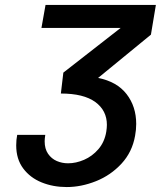

<svg xmlns="http://www.w3.org/2000/svg" viewBox="-20 -745 650 776"><path d="M160.5 -174Q160.5 -143.5 174.2 -123.5Q188 -103.5 209.5 -94.2Q231 -85 255 -85Q287 -85 320 -99.2Q353 -113.5 377.8 -142.2Q402.5 -171 409.5 -212.5Q412 -228.5 412 -240.5Q412 -298.5 365 -332.8Q318 -367 226 -367L236 -451.5L467.5 -632H147.5L164 -725H610L590 -605L376.5 -430Q452.5 -415 491.5 -364.8Q530.5 -314.5 530.5 -244Q530.5 -220.5 526 -196.5Q514.5 -130.5 471 -83.5Q427.5 -36.5 368 -12.8Q308.5 11 249.5 11Q194.5 11 148.2 -7.8Q102 -26.5 73.8 -64.2Q45.5 -102 45.5 -157.5Q45.5 -180 49.5 -200H163Q160.5 -184 160.5 -174Z"/></svg>

Font: JuliaMono SemiBold
Style: Italic
Weight: 600
Italic angle: -9°
Monospace: yes
Designer: cormullion
Foundry: corm
Version: Version 0.056; ttfautohint (v1.8.4)